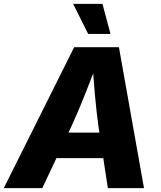

<svg xmlns="http://www.w3.org/2000/svg" viewBox="-42 -971 832 991"><path d="M-22.5 0 340.8 -727.5H571.8L701.2 0H514.6L466.3 -317.9Q455.6 -396 447.5 -486.3Q439.5 -576.7 432.6 -672.9H470.7Q433.6 -577.6 398.2 -487.5Q362.8 -397.5 326.2 -317.9L176.3 0ZM168 -154.8 189.9 -286.6H583.5L562 -154.8ZM413.1 -795.9 335.4 -951.2H486.8L528.3 -795.9Z"/></svg>

Font: Inter ExtraBold
Style: Italic
Weight: 800
Italic angle: -9.3988°
Designer: Rasmus Andersson
Foundry: rsms
Version: Version 4.001;git-66647c0bb